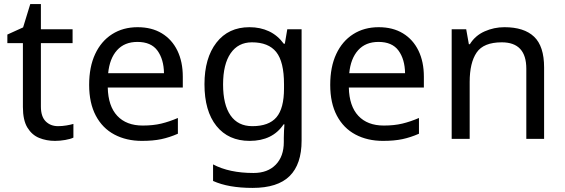

<svg xmlns="http://www.w3.org/2000/svg" viewBox="-20 -679 2762 939"><path d="M264 -62Q284 -62 305 -65.5Q326 -69 339 -73V-6Q325 1 299 5.5Q273 10 249 10Q207 10 171.5 -4.5Q136 -19 114 -55Q92 -91 92 -156V-468H16V-510L93 -545L128 -659H180V-536H335V-468H180V-158Q180 -109 203.5 -85.5Q227 -62 264 -62Z M653 -546Q722 -546 771.5 -516Q821 -486 847.5 -431.5Q874 -377 874 -304V-251H507Q509 -160 553.5 -112.5Q598 -65 678 -65Q729 -65 768.5 -74.5Q808 -84 850 -102V-25Q809 -7 769 1.5Q729 10 674 10Q598 10 539.5 -21Q481 -52 448.5 -113.5Q416 -175 416 -264Q416 -352 445.5 -415Q475 -478 528.5 -512Q582 -546 653 -546ZM652 -474Q589 -474 552.5 -433.5Q516 -393 509 -321H782Q781 -389 750 -431.5Q719 -474 652 -474Z M1200 -546Q1253 -546 1295.5 -526Q1338 -506 1368 -465H1373L1385 -536H1455V9Q1455 124 1396.5 182Q1338 240 1215 240Q1097 240 1022 206V125Q1101 167 1220 167Q1289 167 1328.5 126.5Q1368 86 1368 16V-5Q1368 -17 1369 -39.5Q1370 -62 1371 -71H1367Q1313 10 1201 10Q1097 10 1038.5 -63Q980 -136 980 -267Q980 -395 1038.5 -470.5Q1097 -546 1200 -546ZM1212 -472Q1145 -472 1108 -418.5Q1071 -365 1071 -266Q1071 -167 1107.5 -114.5Q1144 -62 1214 -62Q1295 -62 1332 -105.5Q1369 -149 1369 -246V-267Q1369 -377 1331 -424.5Q1293 -472 1212 -472Z M1832 -546Q1901 -546 1950.5 -516Q2000 -486 2026.5 -431.5Q2053 -377 2053 -304V-251H1686Q1688 -160 1732.5 -112.5Q1777 -65 1857 -65Q1908 -65 1947.5 -74.5Q1987 -84 2029 -102V-25Q1988 -7 1948 1.5Q1908 10 1853 10Q1777 10 1718.5 -21Q1660 -52 1627.5 -113.5Q1595 -175 1595 -264Q1595 -352 1624.5 -415Q1654 -478 1707.5 -512Q1761 -546 1832 -546ZM1831 -474Q1768 -474 1731.5 -433.5Q1695 -393 1688 -321H1961Q1960 -389 1929 -431.5Q1898 -474 1831 -474Z M2447 -546Q2543 -546 2592 -499.5Q2641 -453 2641 -349V0H2554V-343Q2554 -472 2434 -472Q2345 -472 2311 -422Q2277 -372 2277 -278V0H2189V-536H2260L2273 -463H2278Q2304 -505 2350 -525.5Q2396 -546 2447 -546Z"/></svg>

Font: Noto Sans Siddham
Style: Regular
Weight: 400
Designer: Monotype Design Team
Foundry: Monotype Imaging Inc.
Version: Version 2.004; ttfautohint (v1.8.4.7-5d5b)